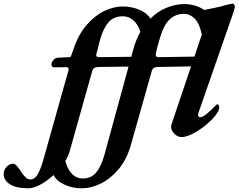

<svg xmlns="http://www.w3.org/2000/svg" viewBox="-221 -727 1290 1038"><path d="M1048 -687Q1045 -670 1035 -643L853 -120Q850 -113 850 -106Q850 -93 862 -93Q874 -93 898 -112.5Q922 -132 945 -157Q951 -163 953 -163Q964 -163 964 -147Q964 -122 927 -83.5Q890 -45 841.5 -15.5Q793 14 761 14Q739 14 721.5 -4Q704 -22 704 -41Q704 -50 709 -63L812 -368L637 -365Q619 -365 610.5 -359.5Q602 -354 599 -341L485 62Q463 137 419.5 188.5Q376 240 323.5 265.5Q271 291 221 291Q169 291 126 270.5Q83 250 69 219Q34 251 -2.5 271Q-39 291 -68 291Q-134 291 -167.5 269Q-201 247 -201 215Q-201 191 -185 174.5Q-169 158 -149 158Q-141 158 -130.5 169.5Q-120 181 -107 201Q-93 222 -82 232.5Q-71 243 -55 243Q-34 243 -18 216.5Q-2 190 13 138L149 -346Q150 -349 150 -354Q150 -364 135 -364L75 -363Q65 -363 61 -367Q57 -371 57 -380Q57 -389 67 -401.5Q77 -414 91 -415L154 -418Q159 -418 161.5 -421.5Q164 -425 166 -432L177 -463Q202 -539 246 -590.5Q290 -642 341.5 -667Q393 -692 443 -692Q492 -692 534 -673.5Q576 -655 592 -626Q632 -666 680 -685.5Q728 -705 776 -705Q805 -705 833.5 -696.5Q862 -688 883 -673L922 -681Q931 -683 955.5 -688Q980 -693 994 -698Q1027 -707 1037 -707Q1043 -707 1046.5 -699.5Q1050 -692 1048 -687ZM830 -421 870 -540Q858 -600 832 -626Q806 -652 774 -652Q728 -652 696.5 -622.5Q665 -593 645 -526Q626 -465 621 -433V-430Q621 -418 637 -418ZM299 -430Q299 -418 315 -418L489 -420L498 -455Q513 -511 538 -555Q523 -599 498 -619Q473 -639 444 -639Q394 -639 366 -607Q338 -575 320 -513Q308 -463 304 -449.5Q300 -436 299 -433ZM474 -367 315 -365Q297 -365 289 -359.5Q281 -354 277 -341L155 93Q148 117 132 144Q146 192 170 215Q194 238 226 238Q272 238 299 205.5Q326 173 343 112Z"/></svg>

Font: EB Garamond
Style: Bold Italic
Weight: 700
Italic angle: -17.2°
Designer: Georg Duffner and Octavio Pardo
Foundry: Georg Duffner
Version: Version 1.000